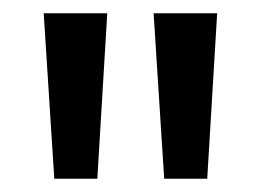

<svg xmlns="http://www.w3.org/2000/svg" viewBox="-20 -853 393 290"><path d="M127 -583H62L46 -833H142ZM293 -583H228L212 -833H308Z"/></svg>

Font: Yaldevi Medium
Style: Regular
Weight: 500
Designer: Sol Matas, Rajitha Manaperi, Kosala Senevirathne
Foundry: Mooniak
Version: Version 1.100